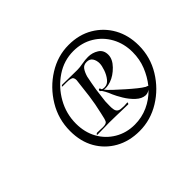

<svg xmlns="http://www.w3.org/2000/svg" viewBox="-96 -908 675 675"><g transform="rotate(-45 242.0 -570.5)"><path d="M263 -375Q212 -375 173 -397Q134 -419 112 -457.5Q90 -496 90 -548Q90 -607 120 -656.5Q150 -706 198 -736Q246 -766 300 -766H301Q352 -766 391 -743Q430 -720 452 -680.5Q474 -641 474 -590Q474 -532 444 -483Q414 -434 366 -404.5Q318 -375 263 -375ZM267 -403Q302 -403 333 -417Q364 -431 388 -456Q378 -449 367 -449Q349 -450 332.5 -465.5Q316 -481 304 -501Q292 -521 286 -535Q282 -546 275.5 -558Q269 -570 266 -571Q262 -574 263.5 -577.5Q265 -581 267 -581Q271 -581 271.5 -576Q272 -571 285 -571Q299 -571 309.5 -584Q320 -597 326 -614.5Q332 -632 332 -643Q332 -658 325 -668.5Q318 -679 303 -679Q288 -679 280.5 -668.5Q273 -658 268 -641Q267 -634 262.5 -613Q258 -592 253 -547Q251 -539 251 -514Q251 -509 251 -504.5Q251 -500 252 -496Q254 -479 271 -477Q286 -475 303 -477Q305 -477 303.5 -473Q302 -469 299 -470Q258 -471 239 -471.5Q220 -472 209 -472Q202 -472 184 -471.5Q166 -471 150 -471Q146 -471 148.5 -474Q151 -477 153 -477Q162 -477 169 -476.5Q176 -476 181 -476Q198 -476 202 -483Q206 -490 211 -515Q220 -553 224.5 -587.5Q229 -622 233 -659Q233 -674 221 -676Q216 -678 201.5 -678Q187 -678 183 -678Q179 -678 181.5 -680.5Q184 -683 186 -683Q200 -683 220 -682.5Q240 -682 256 -682H262Q272 -682 288 -685Q304 -688 319 -688Q340 -688 357.5 -677Q375 -666 375 -643Q375 -621 354.5 -600Q334 -579 311 -571Q299 -567 290.5 -566.5Q282 -566 277 -567Q284 -558 299 -544Q314 -530 331.5 -514.5Q349 -499 364 -487Q379 -475 385 -472Q387 -470 390.5 -469Q394 -468 397 -466Q417 -491 429.5 -522Q442 -553 442 -589Q442 -631 423.5 -665Q405 -699 372 -719Q339 -739 297 -739Q250 -739 210.5 -712.5Q171 -686 147 -643.5Q123 -601 123 -552Q123 -509 141.5 -475.5Q160 -442 193 -422.5Q226 -403 267 -403Z"/></g></svg>

Font: Tapestry
Style: Regular
Weight: 400
Designer: Robert E. Leuschke
Foundry: Robert E. Leuschke
Version: Version 1.010; ttfautohint (v1.8.4.7-5d5b)